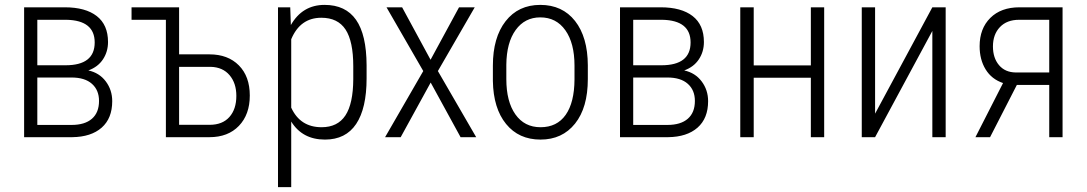

<svg xmlns="http://www.w3.org/2000/svg" viewBox="-20 -558 4420 781"><path d="M78.1 0V-528.3H243.2Q327.6 -528.3 373.5 -492.7Q419.4 -457 419.4 -387.2Q419.4 -347.7 398.9 -316.7Q378.4 -285.6 339.4 -271.5Q384.3 -261.7 410.4 -226.8Q436.5 -191.9 436.5 -146.5Q436.5 -76.7 393.6 -38.8Q350.6 -1 273.9 0ZM131.8 -242.7V-49.8H271Q325.2 -49.8 354 -75Q382.8 -100.1 382.8 -147.5Q382.8 -191.4 354 -217Q325.2 -242.7 271 -242.7ZM131.8 -292.5H246.6Q365.2 -292.5 365.2 -385.3Q365.2 -475.1 250.5 -477.5H131.8Z M515.1 -528.3H708.5V-336.9H832Q907.2 -336.9 951.7 -292Q996.1 -247.1 996.1 -169.4Q996.1 -92.3 951.9 -46.1Q907.7 0 832 0H654.8V-477.5H515.1ZM708.5 -286.1V-50.3H833Q884.8 -50.3 913.1 -82Q941.4 -113.8 941.4 -168Q941.4 -219.7 913.8 -252.2Q886.2 -284.7 837.4 -286.1Z M1471.2 -239.3Q1471.2 -117.2 1428.7 -53.7Q1386.2 9.8 1301.8 9.8Q1210 9.8 1164.6 -63.5V203.1H1110.8V-528.3H1160.6L1163.1 -456.1Q1210 -538.1 1300.3 -538.1Q1385.7 -538.1 1428.2 -477.5Q1470.7 -417 1471.2 -292.5ZM1417 -288.6Q1417 -390.1 1385.5 -438Q1354 -485.8 1287.1 -485.8Q1201.2 -485.8 1164.6 -398.4V-120.1Q1201.2 -40.5 1288.1 -40.5Q1353.5 -40.5 1385 -88.4Q1416.5 -136.2 1417 -235.8Z M1731.4 -314.9 1847.2 -528.3H1911.1L1761.2 -269L1917 0H1853.5L1731.9 -222.2L1609.9 0H1546.4L1701.7 -269L1552.2 -528.3H1615.7Z M1984.9 -291Q1984.9 -405.3 2036.6 -471.7Q2088.4 -538.1 2177.7 -538.1Q2267.6 -538.1 2319.1 -472.7Q2370.6 -407.2 2371.1 -292.5V-236.3Q2371.1 -120.1 2319.1 -55.2Q2267.1 9.8 2178.7 9.8Q2090.3 9.8 2038.6 -53.7Q1986.8 -117.2 1984.9 -228.5ZM2039.6 -236.3Q2039.6 -145 2076.4 -92.8Q2113.3 -40.5 2178.7 -40.5Q2245.6 -40.5 2281 -90.8Q2316.4 -141.1 2316.9 -234.9V-291Q2316.9 -382.3 2279.8 -434.8Q2242.7 -487.3 2177.7 -487.3Q2114.7 -487.3 2077.6 -436Q2040.5 -384.8 2039.6 -294.9Z M2502 0V-528.3H2667Q2751.5 -528.3 2797.4 -492.7Q2843.3 -457 2843.3 -387.2Q2843.3 -347.7 2822.8 -316.7Q2802.2 -285.6 2763.2 -271.5Q2808.1 -261.7 2834.2 -226.8Q2860.4 -191.9 2860.4 -146.5Q2860.4 -76.7 2817.4 -38.8Q2774.4 -1 2697.8 0ZM2555.7 -242.7V-49.8H2694.8Q2749 -49.8 2777.8 -75Q2806.6 -100.1 2806.6 -147.5Q2806.6 -191.4 2777.8 -217Q2749 -242.7 2694.8 -242.7ZM2555.7 -292.5H2670.4Q2789.1 -292.5 2789.1 -385.3Q2789.1 -475.1 2674.3 -477.5H2555.7Z M3332.5 0H3278.3V-241.7H3045.9V0H2991.2V-528.3H3045.9V-292H3278.3V-528.3H3332.5Z M3772.5 -528.3H3826.7V0H3772.5V-432.1L3539.6 0H3485.4V-528.3H3539.6V-95.7Z M4302.2 -528.3V0H4248V-212.4H4116.2L4007.3 0H3947.8L4060.1 -220.2Q4013.7 -235.8 3989.3 -275.6Q3964.8 -315.4 3964.8 -370.1Q3964.8 -441.9 4008.3 -485.1Q4051.8 -528.3 4127 -528.3ZM4019 -369.1Q4019 -322.3 4043.7 -293Q4068.4 -263.7 4111.8 -263.2H4248V-477.5H4125.5Q4075.7 -477.5 4047.4 -447.8Q4019 -418 4019 -369.1Z"/></svg>

Font: Roboto Condensed Light
Style: Regular
Weight: 300
Designer: Google
Version: Version 2.134; 2016